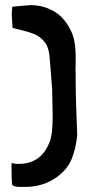

<svg xmlns="http://www.w3.org/2000/svg" viewBox="-20 -731 353 751"><path d="M69 0Q66 0 55.5 0Q45 0 38 -2Q31 -4 27 -9Q25 -34 25 -93L45 -90Q144 -86 177 -184Q186 -212 186 -279Q186 -305 184 -381Q177 -478 173 -517Q169 -551 151.5 -570.5Q134 -590 112 -598.5Q90 -607 57 -615Q39 -619 29 -622Q26 -667 26 -672Q26 -682 28 -704L29 -705Q94 -711 102 -711Q150 -710 189 -688Q228 -666 252 -621Q266 -597 271 -569Q276 -541 276 -504V-484Q276 -477 275.5 -467Q275 -457 276 -444V-420Q276 -345 282 -203Q278 -156 262 -113.5Q246 -71 206 -41Q154 -2 86 0Z"/></svg>

Font: Londrina Solid Light
Style: Regular
Weight: 300
Designer: Marcelo Magalhaes
Foundry: Marcelo Magalhães
Version: Version 1.002